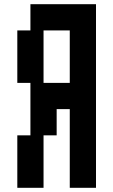

<svg xmlns="http://www.w3.org/2000/svg" viewBox="-20 -1020 540 915"><path d="M437.5 -1000V-125H312.5V-500H250V-375H187.5V-125H62.5V-375H125V-625H62.5V-875H125V-1000ZM312.5 -875H187.5V-625H312.5Z"/></svg>

Font: Amiga Topaz Unicode Rus
Style: Regular
Weight: 400
Designer: dMG of Trueschool and Divine Stylers
Foundry: dMG of Trueschool and Divine Stylers
Version: Version 1.1